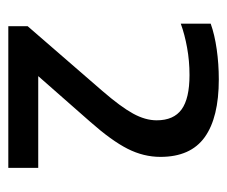

<svg xmlns="http://www.w3.org/2000/svg" viewBox="-62 -792 546 462"><g transform="rotate(90 211.0 -561.0)"><path d="M43 -308V-354.5L199 -534.5Q237 -578.5 253.2 -608Q269.5 -637.5 269.5 -665Q269.5 -706 243.2 -725Q217 -744 160.5 -744Q126.5 -744 94.8 -738.2Q63 -732.5 37 -723V-795Q63.5 -804.5 98.8 -809.5Q134 -814.5 171 -814.5Q263 -814.5 310.2 -780.5Q357.5 -746.5 357.5 -674Q357.5 -633.5 338 -595Q318.5 -556.5 273 -505L142.5 -356.5L142 -380H384V-308Z"/></g></svg>

Font: Encode Sans SC SemiExpanded Medium
Style: Regular
Weight: 500
Width: 6
Designer: Multiple Designers
Foundry: Impallari Type
Version: Version 3.002